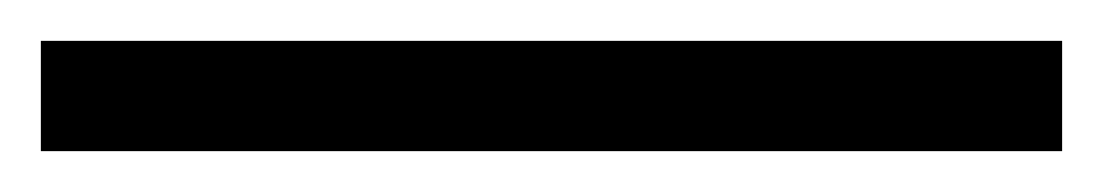

<svg xmlns="http://www.w3.org/2000/svg" viewBox="-20 57 540 94"><path d="M0 77H500V131H0Z"/></svg>

Font: Biryani ExtraLight
Style: Regular
Weight: 275
Designer: Dan Reynolds and Mathieu Reguer
Foundry: Dan Reynolds and Mathieu Reguer
Version: Version 1.004; ttfautohint (v1.1) -l 5 -r 5 -G 72 -x 0 -D la